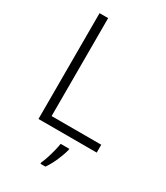

<svg xmlns="http://www.w3.org/2000/svg" viewBox="-227 -807 968 1122"><g transform="rotate(30 257.5 -246.5)"><path d="M100 0V-714H158V-53H493V0ZM343 68Q335 101 316.5 144Q298 187 274 221H241V212Q249 196 258 168.5Q267 141 274.5 111.5Q282 82 285 61H343Z"/></g></svg>

Font: Noto Sans Tamil Light
Style: Regular
Weight: 300
Designer: Jelle Bosma - Monotype Design Team
Foundry: Monotype Imaging Inc.
Version: Version 2.004; ttfautohint (v1.8.4.7-5d5b)